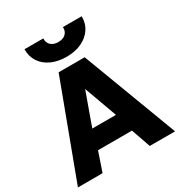

<svg xmlns="http://www.w3.org/2000/svg" viewBox="-213 -1083 1151 1229"><g transform="rotate(-30 362.5 -468.5)"><path d="M3.5 0 265 -700H457.5L721.5 0H534.5L485 -142H234L185.5 0ZM271.5 -280.5H446.5L358.5 -522.5ZM361.5 -760Q297 -760 248.8 -782.2Q200.5 -804.5 174.5 -844.5Q148.5 -884.5 149.5 -937H288.5Q286.5 -906 306.2 -887.2Q326 -868.5 361.5 -868.5Q396 -868.5 415.8 -887.2Q435.5 -906 433.5 -937H572Q573 -884.5 546 -844.5Q519 -804.5 471.2 -782.2Q423.5 -760 361.5 -760Z"/></g></svg>

Font: Geologica
Style: Bold
Weight: 700
Designer: Sindre Bremnes, Frode Helland
Foundry: Monokrom Skriftforlag AS
Version: Version 1.010; ttfautohint (v1.8.4.7-5d5b);gftools[0.9.28]